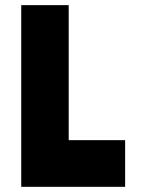

<svg xmlns="http://www.w3.org/2000/svg" viewBox="-20 -723 549 741"><path d="M62 -2V-703.1H245.1V-182.1H462.9V-2Z"/></svg>

Font: Hussar Preview
Style: Bold
Weight: 700
Foundry: Cannot Into Space Fonts, PlusOne Fonts
Version: Version 2.29RC2 "Millennial"